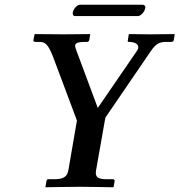

<svg xmlns="http://www.w3.org/2000/svg" viewBox="-20 -790 758 811"><path d="M562 -722C575 -722 591 -741 593 -754C594 -756 594 -757 594 -758C594 -764 591 -770 582 -770H318C305 -770 290 -751 288 -739C287 -737 287 -736 287 -734C287 -728 290 -722 297 -722ZM269 -72C264 -44 249 -33 210 -33H184C179 -33 177 -30 176 -24L172 -1V1C172 1 281 -1 316 -1C353 -1 457 1 457 1L460 -1L464 -24C465 -30 461 -33 457 -33H432C394 -33 380 -41 386 -72L425 -293L617 -574C639 -606 654 -613 683 -613H703C709 -613 713 -615 714 -621L718 -645L716 -646C716 -646 622 -645 613 -645C602 -645 526 -646 526 -646L524 -645L520 -620C519 -617 519 -613 524 -613C559 -613 572.8 -596.1 559 -576L393 -334L303 -576C289 -609 300 -613 349 -613C353 -613 356 -617 357 -621L361 -645L359 -646C359 -646 255 -645 250 -645C237 -645 128 -646 128 -646L126 -645L121 -620C120 -615 125 -613 131 -613H142C168 -613 180 -610 203 -553L305 -281Z"/></svg>

Font: Linux Libertine O
Style: Bold Italic
Weight: 700
Italic angle: -11.5°
Designer: Philipp H. Poll
Foundry: Philipp H. Poll
Version: Version 4.1.0